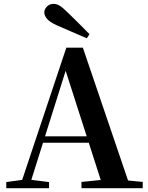

<svg xmlns="http://www.w3.org/2000/svg" viewBox="-20 -997 786 1017"><path d="M454.2 -816 439.7 -794.3Q399.4 -811.1 359.3 -828.9Q319.1 -846.7 278.3 -864.2Q241.6 -881.2 228.1 -898.4Q214.6 -915.6 214.6 -930.5Q214.6 -948.1 228.6 -962.3Q242.6 -976.5 263.6 -976.5Q280.5 -976.5 296.1 -966.9Q311.8 -957.3 336.7 -932.7Q364.9 -905.6 394.9 -875.8Q425 -846.1 454.2 -816ZM13.2 0V-32.6L112.6 -46.3H131.1L239.8 -32.6V0ZM82.8 0 331.4 -744.6H418.9L672.2 0H527.6L316.7 -656.5H337.4L334.2 -642.5L132 0ZM193.5 -241.1 200.6 -275H517.8L524.9 -241.1ZM411.5 0V-33.4L546.7 -47H597.4L736 -33.4V0Z"/></svg>

Font: Noto Serif SC
Style: Regular
Weight: 200
Designer: Ryoko NISHIZUKA 西塚涼子 (kana & ideographs); Frank Grießhammer (Latin, Greek & Cyrillic); Wenlong ZHANG 张文龙 (bopomofo); San
Foundry: Adobe
Version: Version 2.001;hotconv 1.1.0;makeotfexe 2.6.0